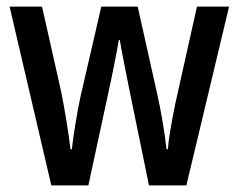

<svg xmlns="http://www.w3.org/2000/svg" viewBox="-20 -560 721 580"><path d="M372 -283 430 0H543L672 -540H575L510 -249C499 -196 489 -139 487 -109H483C477 -165 465 -231 456 -271L396 -540H286L224 -272C212 -217 202 -152 197 -109H193C187 -159 176 -227 165 -282L107 -540H9L135 0H247L308 -283C317 -323 332 -398 339 -439H342C348 -400 364 -325 372 -283Z"/></svg>

Font: Noto Sans Gujarati UI Condensed Medium
Style: Regular
Weight: 500
Width: 3
Designer: Jelle Bosma - Monotype Design Team, Universal Thirst
Foundry: Monotype Imaging Inc.
Version: Version 2.106